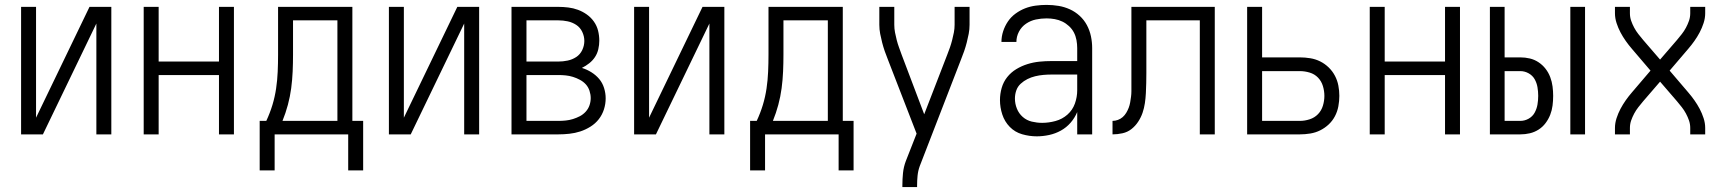

<svg xmlns="http://www.w3.org/2000/svg" viewBox="-20 -548 7040 783"><path d="M66 0V-520H127V-68L345 -520H434V0H373V-452L155 0Z M566 0V-520H627V-297H873V-520H934V0H873V-242H627V0Z M1039 147V-55H1066Q1081 -87 1091 -120Q1101 -153 1106 -187Q1111 -221 1112.5 -255.5Q1114 -290 1114 -325V-520H1417V-55H1461V147H1400V0H1100V147ZM1132 -55H1356V-465H1175V-325Q1175 -291 1173.5 -256.5Q1172 -222 1167.5 -188Q1163 -154 1154 -120.5Q1145 -87 1132 -55Z M1566 0V-520H1627V-68L1845 -520H1934V0H1873V-452L1655 0Z M2066 0V-520H2257Q2277 -520 2297.5 -517.5Q2318 -515 2337 -508Q2356 -501 2373 -489Q2390 -477 2402 -460Q2414 -443 2419 -423Q2424 -403 2424 -382Q2424 -365 2420 -347.5Q2416 -330 2406.5 -315.5Q2397 -301 2383 -290Q2369 -279 2353 -271Q2373 -265 2391.5 -253.5Q2410 -242 2423.5 -226Q2437 -210 2443.5 -189Q2450 -168 2450 -147Q2450 -124 2443 -102Q2436 -80 2422 -62Q2408 -44 2388 -31.5Q2368 -19 2346.5 -12Q2325 -5 2302 -2.5Q2279 0 2257 0ZM2257 -297Q2276 -297 2295 -301Q2314 -305 2330 -315.5Q2346 -326 2354.5 -344Q2363 -362 2363 -381Q2363 -400 2354.5 -418Q2346 -436 2330 -446.5Q2314 -457 2295 -461Q2276 -465 2257 -465H2127V-297ZM2127 -55H2257Q2272 -55 2287 -56.5Q2302 -58 2316.5 -62.5Q2331 -67 2344.5 -74Q2358 -81 2368.5 -92.5Q2379 -104 2384 -118.5Q2389 -133 2389 -148Q2389 -163 2384 -178Q2379 -193 2369 -204Q2359 -215 2345 -222.5Q2331 -230 2316.5 -234.5Q2302 -239 2287 -240.5Q2272 -242 2257 -242H2127Z M2566 0V-520H2627V-68L2845 -520H2934V0H2873V-452L2655 0Z M3039 147V-55H3066Q3081 -87 3091 -120Q3101 -153 3106 -187Q3111 -221 3112.5 -255.5Q3114 -290 3114 -325V-520H3417V-55H3461V147H3400V0H3100V147ZM3132 -55H3356V-465H3175V-325Q3175 -291 3173.5 -256.5Q3172 -222 3167.5 -188Q3163 -154 3154 -120.5Q3145 -87 3132 -55Z M3660 215V208Q3660 183 3662.5 158Q3665 133 3674 109L3718 -3L3601 -305Q3594 -322 3588 -339.5Q3582 -357 3577.5 -374.5Q3573 -392 3569.5 -410Q3566 -428 3566 -447V-520H3627V-447Q3627 -431 3630 -415.5Q3633 -400 3637 -384.5Q3641 -369 3646.5 -354Q3652 -339 3657 -325L3749 -82L3843 -325Q3849 -340 3854 -354.5Q3859 -369 3863 -384.5Q3867 -400 3870 -415.5Q3873 -431 3873 -447V-520H3934V-447Q3934 -428 3930.5 -410Q3927 -392 3922.5 -374.5Q3918 -357 3912 -339.5Q3906 -322 3899 -305L3731 129Q3724 148 3722 168Q3720 188 3720 208V215Z M4208 8Q4178 8 4148.5 -0.5Q4119 -9 4098 -30.5Q4077 -52 4067.5 -81Q4058 -110 4058 -140Q4058 -165 4065 -189.5Q4072 -214 4087.5 -233.5Q4103 -253 4124.5 -266Q4146 -279 4170 -286.5Q4194 -294 4218.5 -296.5Q4243 -299 4268 -299H4373V-352Q4373 -368 4370 -384.5Q4367 -401 4359.5 -415.5Q4352 -430 4339.5 -441.5Q4327 -453 4312.5 -460Q4298 -467 4281.5 -470Q4265 -473 4248 -473Q4226 -473 4204.5 -468.5Q4183 -464 4164.5 -451.5Q4146 -439 4135.5 -419Q4125 -399 4125 -377H4064Q4064 -399 4071 -420.5Q4078 -442 4090.5 -460.5Q4103 -479 4121.5 -492.5Q4140 -506 4160.5 -514Q4181 -522 4203.5 -525Q4226 -528 4248 -528Q4273 -528 4297 -524Q4321 -520 4343 -510Q4365 -500 4383 -483.5Q4401 -467 4412.5 -445.5Q4424 -424 4429 -400Q4434 -376 4434 -352V0H4373V-91Q4363 -67 4346 -47.5Q4329 -28 4306.5 -15.5Q4284 -3 4258.5 2.5Q4233 8 4208 8ZM4230 -47Q4257 -47 4284.5 -54.5Q4312 -62 4333 -80.5Q4354 -99 4363.5 -125.5Q4373 -152 4373 -180V-244H4268Q4252 -244 4235 -242.5Q4218 -241 4201.5 -237Q4185 -233 4170 -225.5Q4155 -218 4142.5 -206.5Q4130 -195 4124.5 -179Q4119 -163 4119 -146Q4119 -125 4127 -105Q4135 -85 4151 -71Q4167 -57 4188 -52Q4209 -47 4230 -47Z M4517 0V-55Q4528 -55 4539 -59Q4550 -63 4558.5 -70.5Q4567 -78 4573 -88Q4579 -98 4583 -108.5Q4587 -119 4589 -130.5Q4591 -142 4592.5 -153.5Q4594 -165 4594 -176Q4594 -187 4594 -199V-520H4934V0H4873V-465H4655V-250Q4655 -230 4654.5 -209.5Q4654 -189 4653 -168.5Q4652 -148 4649 -127.5Q4646 -107 4639.5 -88Q4633 -69 4621.5 -51.5Q4610 -34 4594 -21.5Q4578 -9 4557.5 -4.5Q4537 0 4517 0Z M5066 0V-520H5127V-314H5281Q5302 -314 5323.5 -310.5Q5345 -307 5364 -297.5Q5383 -288 5398.5 -273Q5414 -258 5424 -239Q5434 -220 5438 -199Q5442 -178 5442 -157Q5442 -136 5438 -114.5Q5434 -93 5424 -74Q5414 -55 5398.5 -40.5Q5383 -26 5364 -16.5Q5345 -7 5323.5 -3.5Q5302 0 5281 0ZM5127 -55H5281Q5301 -55 5321 -61.5Q5341 -68 5355 -82.5Q5369 -97 5375 -117Q5381 -137 5381 -157Q5381 -177 5375 -197Q5369 -217 5355 -231.5Q5341 -246 5321 -252Q5301 -258 5281 -258H5127Z M5566 0V-520H5627V-297H5873V-520H5934V0H5873V-242H5627V0Z M6384 0V-520H6444V0ZM6056 0V-520H6116V-314H6180Q6200 -314 6219 -309.5Q6238 -305 6254.5 -294Q6271 -283 6283 -267.5Q6295 -252 6302 -233.5Q6309 -215 6311.5 -195.5Q6314 -176 6314 -157Q6314 -137 6311.5 -117.5Q6309 -98 6302 -80Q6295 -62 6283 -46Q6271 -30 6254.5 -19.5Q6238 -9 6219 -4.5Q6200 0 6180 0ZM6180 -55Q6198 -55 6214 -64Q6230 -73 6238.5 -88.5Q6247 -104 6250 -121.5Q6253 -139 6253 -157Q6253 -175 6250 -192.5Q6247 -210 6238.5 -225Q6230 -240 6214 -249Q6198 -258 6180 -258H6116V-55Z M6566 0V-26Q6566 -46 6572.5 -66Q6579 -86 6588.5 -104Q6598 -122 6610 -139Q6622 -156 6635 -171L6711 -260L6635 -349Q6622 -364 6610 -381Q6598 -398 6588.5 -416Q6579 -434 6572.5 -454Q6566 -474 6566 -494V-520H6627V-494Q6627 -478 6632 -463.5Q6637 -449 6644.5 -435Q6652 -421 6661.5 -409Q6671 -397 6681 -385L6750 -305L6819 -385Q6829 -397 6838.5 -409Q6848 -421 6855.5 -435Q6863 -449 6868 -463.5Q6873 -478 6873 -494V-520H6934V-494Q6934 -474 6927.5 -454Q6921 -434 6911.5 -416Q6902 -398 6890 -381Q6878 -364 6865 -349L6789 -260L6865 -171Q6878 -156 6890 -139Q6902 -122 6911.5 -104Q6921 -86 6927.5 -66Q6934 -46 6934 -26V0H6873V-26Q6873 -42 6868 -56.5Q6863 -71 6855.5 -85Q6848 -99 6838.5 -111Q6829 -123 6819 -135L6750 -215L6681 -135Q6671 -123 6661.5 -111Q6652 -99 6644.5 -85Q6637 -71 6632 -56.5Q6627 -42 6627 -26V0Z"/></svg>

Font: Iosevka Curly Light
Style: Regular
Weight: 300
Monospace: yes
Designer: Belleve Invis
Foundry: Belleve Invis
Version: Version 22.1.2; ttfautohint (v1.8.4)